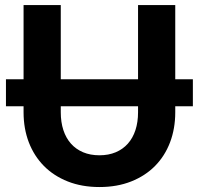

<svg xmlns="http://www.w3.org/2000/svg" viewBox="-20 -746 802 774"><path d="M75 -426.5V-725.5H225V-426.5H536.5V-725.5H686.5V-426.5H757.5V-317.5H686.5V-293.5Q686.5 -227.5 665.5 -172.2Q644.5 -117 605 -77Q565.5 -37 508.8 -14.5Q452 8 381 8Q310 8 253.2 -14.5Q196.5 -37 157 -77Q117.5 -117 96.2 -172.2Q75 -227.5 75 -293.5V-317.5H4V-426.5ZM381 -120Q417.5 -120 446.5 -132.2Q475.5 -144.5 495.5 -167Q515.5 -189.5 526 -221.5Q536.5 -253.5 536.5 -293.5V-317.5H225V-293.5Q225 -253.5 235.5 -221.5Q246 -189.5 266 -167Q286 -144.5 315 -132.2Q344 -120 381 -120Z"/></svg>

Font: Lato Heavy
Style: Regular
Weight: 800
Designer: Lukasz Dziedzic
Foundry: tyPoland Lukasz Dziedzic
Version: Version 2.007; 2014-02-27